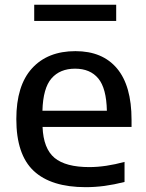

<svg xmlns="http://www.w3.org/2000/svg" viewBox="-20 -764 604 794"><path d="M334.5 10Q191.5 10 119.5 -57.2Q47.5 -124.5 47.5 -271.5Q47.5 -410 112.2 -481.2Q177 -552.5 292 -552.5Q404 -552.5 464 -480.8Q524 -409 524 -268.5V-239H156Q159.5 -149.5 205.5 -111.2Q251.5 -73 349.5 -73Q383 -73 419.8 -78.5Q456.5 -84 495 -94.5V-11.5Q451.5 -0.5 412.2 4.8Q373 10 334.5 10ZM290.5 -480Q228 -480 193 -439.8Q158 -399.5 155.5 -306H422Q420 -399 386.5 -439.5Q353 -480 290.5 -480ZM121.5 -677.5V-744.5H460.5V-677.5Z"/></svg>

Font: Encode Sans SemiExpanded SemiExpanded Medium
Style: Regular
Weight: 500
Width: 6
Designer: Multiple Designers
Foundry: Impallari Type
Version: Version 3.000; ttfautohint (v1.8.3) -l 8 -r 50 -G 200 -x 14 